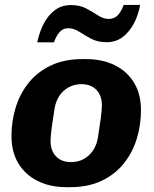

<svg xmlns="http://www.w3.org/2000/svg" viewBox="-20 -766 640 796"><path d="M257.5 10Q187 10 135.5 -16Q84 -42 55.8 -89.2Q27.5 -136.5 27.5 -202Q27.5 -263 45 -320.2Q62.5 -377.5 98.8 -422.8Q135 -468 190.8 -494.5Q246.5 -521 322 -521H335.5Q406 -521 457.2 -495Q508.5 -469 536.5 -421.8Q564.5 -374.5 564.5 -309Q564.5 -248 547 -190.8Q529.5 -133.5 493.2 -88.2Q457 -43 401.5 -16.5Q346 10 270 10ZM274.5 -94Q304 -94 327.2 -106.8Q350.5 -119.5 366 -142.8Q381.5 -166 386 -196Q393 -240.5 397.8 -275.8Q402.5 -311 402.5 -329Q402.5 -369.5 380 -393.2Q357.5 -417 317.5 -417Q288.5 -417 265 -404.2Q241.5 -391.5 226.2 -368.8Q211 -346 206 -315Q199 -271 194.2 -235.8Q189.5 -200.5 189.5 -182Q189.5 -141.5 212.2 -117.8Q235 -94 274.5 -94ZM134.5 -590.5Q143 -633 161.5 -668.2Q180 -703.5 208 -724.2Q236 -745 274 -745Q311 -745 337.8 -730.8Q364.5 -716.5 386.5 -702Q408.5 -687.5 431 -687.5Q454 -687.5 468.8 -703.2Q483.5 -719 492.5 -745.5H561Q553.5 -703.5 534.8 -668.2Q516 -633 488 -612Q460 -591 422 -591Q385 -591 357.8 -605.5Q330.5 -620 308.2 -634.5Q286 -649 263 -649Q241.5 -649 227.5 -633.5Q213.5 -618 203.5 -590.5Z"/></svg>

Font: Chivo Medium
Style: Italic
Weight: 500
Italic angle: -8.05°
Designer: Hector Gatti
Foundry: Omnibus-Type
Version: Version 2.002